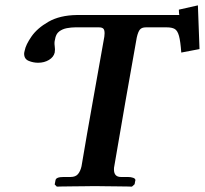

<svg xmlns="http://www.w3.org/2000/svg" viewBox="-20 -695 764 716"><path d="M184 -499Q180 -482 162.5 -471.5Q145 -461 122 -461Q104 -461 87 -468Q70 -475 70 -495Q70 -497 70.5 -499.5Q71 -502 72 -506Q76 -528 97.5 -559Q119 -590 161 -614Q203 -638 266 -639H649Q648 -640 647.5 -647.5Q647 -655 647 -659L718 -675L724 -512L656 -499Q653 -541 647.5 -561Q642 -581 631.5 -587Q621 -593 602 -593H524Q509 -593 502 -585Q495 -577 490 -555Q469 -437 447.5 -315Q426 -193 406 -74Q405 -71 405 -63Q405 -35 431 -35H457Q468 -35 476.5 -32Q485 -29 485 -23Q485 -22 484 -19Q483 -16 482 -8L472 1Q472 1 456 0.5Q440 0 417 0Q394 0 371 -0.5Q348 -1 333 -1Q320 -1 296.5 -0.5Q273 0 249 0Q225 0 208.5 0.5Q192 1 192 1L184 -7L187 -23Q189 -35 217 -35H243Q262 -35 271 -46Q280 -57 284 -75Q304 -194 326 -316.5Q348 -439 369 -558Q369 -561 369.5 -564Q370 -567 370 -571Q370 -584 365 -588.5Q360 -593 349 -593H260Q246 -593 229.5 -590Q213 -587 200.5 -577.5Q188 -568 185 -547Q182 -537 184 -523Q186 -511 184 -499Z"/></svg>

Font: Libertinus Serif Semibold Italic
Style: Regular
Weight: 600
Italic angle: -11.5°
Designer: Philipp H. Poll, Khaled Hosny
Foundry: Caleb Maclennan
Version: Version 7.051;RELEASE